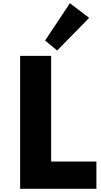

<svg xmlns="http://www.w3.org/2000/svg" viewBox="-20 -1172 624 1192"><path d="M105 0H578.5V-169H297.5V-825H105ZM335 -858.5 533.5 -1061 414 -1152 260 -920.5Z"/></svg>

Font: Spartan ExtraBold
Style: Regular
Weight: 800
Designer: Matt Bailey, Mirko Velimirovic
Foundry: Matt Bailey
Version: Version 1.003; ttfautohint (v1.8.3)